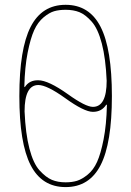

<svg xmlns="http://www.w3.org/2000/svg" viewBox="-20 -760 540 790"><path d="M137.7 -410.2Q81.1 -410.2 81.1 -301.8Q85 -210 101.1 -148.4Q117.2 -86.9 143.1 -58.6Q168.9 -30.3 193.4 -20Q217.8 -9.8 250 -9.8Q276.4 -9.8 296.9 -16.1Q317.4 -22.5 340.8 -41.5Q364.3 -60.5 379.4 -93.8Q394.5 -127 406.2 -186.5Q418 -246.1 419.9 -327.1Q419.9 -328.1 418.9 -329.1Q418 -330.1 417 -329.1Q398.4 -299.8 362.3 -299.8Q326.2 -299.8 248 -356.4Q172.9 -410.2 137.7 -410.2ZM80.1 -403.3Q81.1 -402.3 82 -401.4Q100.6 -430.7 137.7 -429.7Q178.7 -429.7 259.8 -372.1Q332 -320.3 362.3 -320.3Q418.9 -320.3 418.9 -427.7Q415 -519.5 398.9 -581.1Q382.8 -642.6 356.9 -671.4Q331.1 -700.2 306.6 -710Q282.2 -719.7 250 -719.7Q223.6 -719.7 203.1 -713.9Q182.6 -708 159.2 -688.5Q135.7 -668.9 120.6 -635.7Q105.5 -602.5 93.8 -543.5Q82 -484.4 80.1 -403.3ZM394 -80.6Q347.7 9.8 250 9.8Q152.3 9.8 106 -80.6Q59.6 -170.9 59.6 -364.7Q59.6 -558.6 106 -649.4Q152.3 -740.2 250 -740.2Q347.7 -740.2 394 -649.4Q440.4 -558.6 440.4 -364.7Q440.4 -170.9 394 -80.6Z"/></svg>

Font: Rounded-L Mgen+ 2m thin
Style: Regular
Weight: 100
Designer: [Source Han Sans]
Ryoko NISHIZUKA  (kana & ideographs); Paul D. Hunt (Latin, Greek & Cyrillic); Wenlong ZHANG  (bopomofo
Version: Version 1.059.20150602